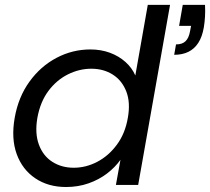

<svg xmlns="http://www.w3.org/2000/svg" viewBox="-20 -760 863 789"><path d="M731 -740H822.5Q823.8 -713.5 822.4 -690.9Q821.1 -668.4 817.6 -647.6Q811.1 -609 795 -584.1Q779 -559.2 754.2 -547Q729.4 -534.8 695.8 -534.8L703.3 -577.5Q729.3 -577.5 742.7 -590.9Q756.1 -604.3 760.8 -630.8L765.3 -653.8H716ZM40.4 -276Q55.4 -361.3 101 -424.4Q146.6 -487.6 212.1 -522.2Q277.6 -556.8 351.6 -556.8Q394.7 -556.8 431.5 -543.3Q468.3 -529.7 495.5 -505.4Q522.6 -481.2 536.1 -449.8L587.3 -740H678.8L547.8 0H456.3L475 -103.3Q453 -72.4 419.8 -47Q386.6 -21.6 343.9 -6.6Q301.2 8.5 251.3 8.5Q178.1 8.5 125 -27.3Q71.9 -63 48.6 -126.9Q25.4 -190.8 40.4 -276ZM505.1 -274.5Q516.8 -338.2 499.1 -383.8Q481.4 -429.5 443.3 -453.6Q405.3 -477.6 355.4 -477.6Q305.6 -477.6 258.8 -454.2Q212 -430.7 178.7 -386Q145.4 -341.2 133.6 -276Q122.6 -211.9 139.9 -165.5Q157.1 -119.1 195.2 -94.9Q233.2 -70.7 283 -70.7Q332.9 -70.7 379.4 -94.9Q425.9 -119.1 460 -165Q494.1 -210.9 505.1 -274.5Z"/></svg>

Font: Poppins Variable
Style: Italic
Weight: 100
Italic angle: -10°
Designer: Jonny Pinhorn
Foundry: Indian Type Foundry
Version: Version 6.000